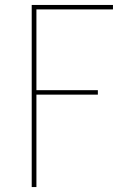

<svg xmlns="http://www.w3.org/2000/svg" viewBox="-20 -755 540 775"><path d="M108 0V-735H436V-717H127V-391H375V-373H127V0Z"/></svg>

Font: Iosevka SS18 Thin
Style: Regular
Weight: 100
Monospace: yes
Designer: Belleve Invis
Foundry: Belleve Invis
Version: Version 25.1.1; ttfautohint (v1.8.4)